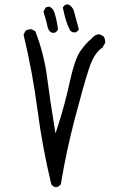

<svg xmlns="http://www.w3.org/2000/svg" viewBox="-20 -819 540 831"><path d="M243.2 -21Q266.6 -163.6 304.2 -306.9Q341.8 -450.2 364.7 -520.5Q387.7 -591.3 423.3 -612.8L435.1 -633.3Q435.5 -635.3 435.5 -636.7Q435.5 -651.4 427.7 -662.1L411.1 -670.4Q410.2 -670.4 409.2 -670.4Q394.5 -670.4 381.8 -657.7L378.9 -654.3Q351.1 -631.8 326.7 -596.2Q302.7 -560.5 281.7 -463.4Q260.7 -366.2 229.5 -270L220.2 -241.7L215.3 -271.5Q197.8 -377 184.3 -481.2Q170.9 -585.4 132.8 -684.1L117.2 -691.9Q115.2 -692.4 113.3 -692.4Q99.1 -692.4 89.8 -684.6L82 -668.9Q120.6 -508.8 142.1 -344.7Q163.6 -180.7 202.1 -21Q212.4 -8.8 222.2 -8.8Q231.9 -8.8 243.2 -21ZM191.4 -790Q183.1 -790 177.7 -786.1L168 -769Q179.2 -734.9 187 -699.2Q191.4 -683.6 204.6 -677.2H217.3Q221.7 -679.7 225.1 -683.1L231 -690.9Q227.1 -728 215.8 -763.7Q210.9 -781.2 195.3 -789.6Q192.9 -790 191.4 -790ZM265.1 -799.3Q256.3 -794.9 252 -786.1Q261.7 -737.8 273.4 -709Q278.3 -696.8 284.7 -685.1L295.9 -679.2H308.1Q316.9 -683.6 321.3 -691.9L298.8 -774.9Q292 -791 277.3 -799.3Z"/></svg>

Font: Bakudai
Style: ExtraLight
Weight: 200
Version: Version 1.48